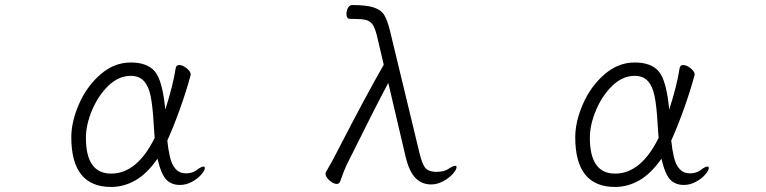

<svg xmlns="http://www.w3.org/2000/svg" viewBox="-20 -729 3040 762"><path d="M421 13Q263 13 263 -184Q263 -246 293.5 -316Q324 -386 378.5 -433.5Q433 -481 499 -481Q565 -481 595 -445Q625 -409 636 -294Q667 -391 677 -457Q679 -471 691 -471Q705 -471 721 -458Q737 -445 737 -433L736 -429Q720 -369 695 -299Q670 -229 644 -171Q652 -96 668 -70.5Q684 -45 707 -42L717 -41Q745 -41 762 -55Q779 -68 788 -68Q793 -68 793 -62Q793 -53 779 -36.5Q765 -20 742 -7.5Q719 5 694 5Q661 5 640.5 -15.5Q620 -36 605 -99Q563 -39 517 -13Q471 13 421 13ZM421 -40Q524 -40 594 -182Q592 -201 590 -237Q586 -307 578 -347Q570 -387 551 -407.5Q532 -428 499 -428Q451 -428 410.5 -389Q370 -350 345.5 -292Q321 -234 321 -182Q321 -40 421 -40Z M1760 -59Q1778 -71 1787 -71Q1792 -71 1792 -66Q1792 -56 1777 -39Q1762 -22 1738.5 -9.5Q1715 3 1691 3Q1654 3 1629 -22.5Q1604 -48 1590 -106L1521 -400Q1471 -307 1368 -99Q1354 -73 1343.5 -45.5Q1333 -18 1330 -9Q1326 1 1317 1Q1303 1 1287.5 -13Q1272 -27 1272 -39Q1272 -42 1273 -45Q1301 -93 1320 -131Q1431 -347 1503 -472L1476 -587Q1468 -619 1458 -632.5Q1448 -646 1431.5 -650Q1415 -654 1380 -654H1369Q1362 -654 1358.5 -659Q1355 -664 1355 -674Q1355 -688 1361.5 -698.5Q1368 -709 1377 -709Q1434 -709 1463 -699.5Q1492 -690 1504.5 -670Q1517 -650 1527 -610L1645 -121Q1655 -80 1666.5 -64.5Q1678 -49 1706 -47H1712Q1744 -47 1760 -59Z M2421 13Q2263 13 2263 -184Q2263 -246 2293.5 -316Q2324 -386 2378.5 -433.5Q2433 -481 2499 -481Q2565 -481 2595 -445Q2625 -409 2636 -294Q2667 -391 2677 -457Q2679 -471 2691 -471Q2705 -471 2721 -458Q2737 -445 2737 -433L2736 -429Q2720 -369 2695 -299Q2670 -229 2644 -171Q2652 -96 2668 -70.5Q2684 -45 2707 -42L2717 -41Q2745 -41 2762 -55Q2779 -68 2788 -68Q2793 -68 2793 -62Q2793 -53 2779 -36.5Q2765 -20 2742 -7.5Q2719 5 2694 5Q2661 5 2640.5 -15.5Q2620 -36 2605 -99Q2563 -39 2517 -13Q2471 13 2421 13ZM2421 -40Q2524 -40 2594 -182Q2592 -201 2590 -237Q2586 -307 2578 -347Q2570 -387 2551 -407.5Q2532 -428 2499 -428Q2451 -428 2410.5 -389Q2370 -350 2345.5 -292Q2321 -234 2321 -182Q2321 -40 2421 -40Z"/></svg>

Font: JyunsaiKaai Light
Style: Regular
Weight: 300
Designer: Fontworks Inc.
Version: Version 0.030;April 7, 2024;FontCreator 14.0.0.2901 64-bit